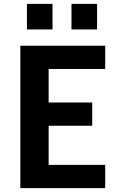

<svg xmlns="http://www.w3.org/2000/svg" viewBox="-20 -971 640 991"><path d="M85 0V-735H523V-615H231V-442H456V-322H231V-120H523V0ZM349 -819V-951H481V-819ZM119 -819V-951H251V-819Z"/></svg>

Font: Iosevka SS04 Heavy Extended
Style: Regular
Weight: 900
Width: 7
Monospace: yes
Designer: Belleve Invis
Foundry: Belleve Invis
Version: Version 19.0.0; ttfautohint (v1.8.4)